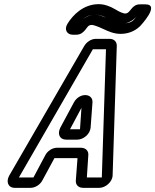

<svg xmlns="http://www.w3.org/2000/svg" viewBox="-20 -879 747 924"><path d="M71 -25 427 -642H490L470 -25H398L405 -132C407 -152 393 -168 370 -168H255C231 -168 208 -152 198 -132L141 -25ZM51 25H127C150 25 174 9 184 -11L242 -118H353L345 -11C343 9 356 25 380 25H458C487 25 521 -3 522 -35L542 -657C543 -676 531 -692 508 -692H441C418 -692 396 -676 385 -657L25 -35C8 -6 18 25 51 25ZM270 -264C255 -233 268 -207 298 -207H352C381 -207 413 -233 416 -264L425 -385C429 -431 362 -436 335 -385ZM317 -257 372 -360 365 -257ZM491 -794C470 -802 454 -809 438 -809C452 -809 472 -804 491 -794ZM585 -767C613 -774 633 -793 645 -808C635 -796 625 -785 623 -783C614 -774 603 -769 585 -767ZM426 -808C407 -805 389 -795 378 -786C392 -798 405 -805 426 -808ZM581 -814C577 -814 558 -819 535 -834C508 -850 481 -859 455 -859C381 -859 330 -806 305 -765C286 -735 305 -712 329 -712H348C369 -712 382 -725 391 -736C402 -750 405 -759 423 -759C428 -759 449 -753 478 -739C502 -728 528 -716 560 -716C594 -716 627 -727 654 -753C654 -753 754 -858 680 -858H652C635 -858 622 -849 612 -836C600 -821 595 -814 581 -814Z"/></svg>

Font: DIN Rundschrift
Style: BreitKontKu
Weight: 400
Width: 7
Version: Version 1.027